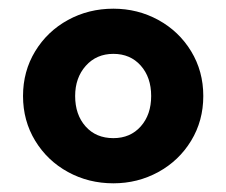

<svg xmlns="http://www.w3.org/2000/svg" viewBox="-20 -775 521 442"><path d="M33 -554Q33 -611 61 -657Q89 -703 136.5 -729Q184 -755 241 -755Q297 -755 344.5 -729Q392 -703 420 -657Q448 -611 448 -554Q448 -497 420 -451Q392 -405 344.5 -379Q297 -353 241 -353Q184 -353 136.5 -379Q89 -405 61 -451Q33 -497 33 -554ZM241 -457Q280 -457 304 -484Q328 -511 328 -554Q328 -597 304 -624Q280 -651 241 -651Q202 -651 177.5 -623.5Q153 -596 153 -554Q153 -511 177 -484Q201 -457 241 -457Z"/></svg>

Font: Evergrow Sans 
Style: ExtraBold
Weight: 800
Foundry: 10Web
Version: Version 1.000